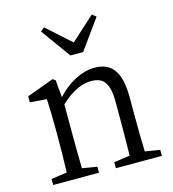

<svg xmlns="http://www.w3.org/2000/svg" viewBox="-116 -892 891 988"><g transform="rotate(-15 329.0 -398.0)"><path d="M371 -621 485 -779 464 -796 337 -681 209 -796 189 -779 303 -621ZM545 -45C543 -100 542 -176 542 -228V-332C542 -473 496 -528 405 -528C338 -528 263 -489 205 -425L197 -517L183 -527L39 -474V-442L128 -435C130 -388 132 -346 132 -283V-228C132 -177 131 -100 129 -44L45 -32V0H289V-32L210 -45C209 -100 208 -177 208 -228V-386C272 -445 323 -466 372 -466C436 -466 466 -432 466 -328V-228C466 -176 465 -99 464 -44L379 -32V0H624V-32Z"/></g></svg>

Font: Source Han Serif K
Style: Regular
Weight: 400
Designer: Ryoko NISHIZUKA 西塚涼子 (kana & ideographs); Frank Grießhammer (Latin, Greek & Cyrillic); Wenlong ZHANG 张文龙 (bopomofo); San
Foundry: Adobe Systems Incorporated
Version: Version 1.001;PS 1.001;hotconv 16.6.54;makeotf.lib2.5.65590